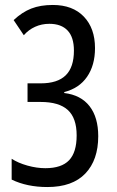

<svg xmlns="http://www.w3.org/2000/svg" viewBox="-20 -744 473 774"><path d="M239 -373V-369Q306 -361 341 -316Q376 -271 376 -195Q376 -99 324 -44.5Q272 10 171 10Q89 10 27 -20V-104Q53 -87 90.5 -76.5Q128 -66 163 -66Q228 -66 258.5 -98Q289 -130 289 -198Q289 -268 253.5 -300.5Q218 -333 144 -333H91V-408H144Q212 -408 245 -440.5Q278 -473 278 -540Q278 -594 252.5 -621Q227 -648 179 -648Q148 -648 121.5 -636Q95 -624 76 -602L35 -663Q69 -695 106 -709.5Q143 -724 193 -724Q273 -724 318 -677Q363 -630 363 -550Q363 -481 331 -434.5Q299 -388 239 -373Z"/></svg>

Font: Noto Sans UI Cond
Style: Regular
Weight: 400
Width: 3
Designer: Monotype Design Team
Foundry: Monotype Imaging Inc.
Version: Version 1.001